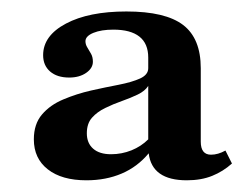

<svg xmlns="http://www.w3.org/2000/svg" viewBox="-20 -603 432 333"><path d="M129.8 -290.3Q87.1 -290.3 62.9 -309.3Q38.7 -328.2 38.7 -361.3Q38.7 -387.9 52.8 -404.4Q66.9 -421 89.9 -430.6Q112.9 -440.3 137.9 -446Q162.9 -451.6 185.9 -456Q208.9 -460.5 223 -466.9Q237.1 -473.4 237.1 -484.7V-503.2Q237.1 -527.4 221.8 -539.5Q206.5 -551.6 176.6 -551.6Q155.6 -551.6 141.9 -546Q128.2 -540.3 128.2 -531.5Q128.2 -525.8 131.5 -520.6Q134.7 -515.3 137.9 -509.7Q141.1 -504 141.1 -496Q141.1 -484.7 129.4 -476.6Q117.7 -468.5 100 -468.5Q79 -468.5 66.9 -479Q54.8 -489.5 54.8 -507.3Q54.8 -541.1 94.4 -562.1Q133.9 -583.1 199.2 -583.1Q266.9 -583.1 297.6 -559.7Q328.2 -536.3 328.2 -484.7V-357.3Q328.2 -334.7 346 -334.7Q358.1 -334.7 371 -341.9L382.3 -319.4Q366.9 -305.6 348 -298Q329 -290.3 304 -290.3Q243.5 -290.3 237.9 -337.1Q218.5 -313.7 191.1 -302Q163.7 -290.3 129.8 -290.3ZM172.6 -335.5Q191.1 -335.5 208.1 -342.3Q225 -349.2 237.1 -361.3V-454Q231.5 -445.2 219 -439.1Q206.5 -433.1 191.5 -427.8Q176.6 -422.6 162.5 -415.7Q148.4 -408.9 139.5 -398.8Q130.6 -388.7 130.6 -371.8Q130.6 -354.8 141.5 -345.2Q152.4 -335.5 172.6 -335.5Z"/></svg>

Font: Playfair 9pt
Style: Bold
Weight: 700
Designer: Claus Eggers Sørensen
Foundry: Claus Eggers Sørensen
Version: Version 2.203